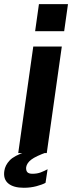

<svg xmlns="http://www.w3.org/2000/svg" viewBox="-61 -743 350 932"><path d="M27.5 0 100.5 -517H239L166 0ZM109.5 -591.5 128 -723H269L250.5 -591.5ZM54.5 168.5Q4.5 168.5 -20.8 147.5Q-46 126.5 -40 86.5Q-36 59 -14.2 35.8Q7.5 12.5 66.5 -7L167.5 -4.5Q113 15 91.2 31.5Q69.5 48 66 68.5Q64.5 84.5 71.5 92.5Q78.5 100.5 96.5 100.5Q119 100.5 136.8 93.8Q154.5 87 170 78.5L160 144.5Q145 153 116 160.8Q87 168.5 54.5 168.5Z"/></svg>

Font: Public Sans Thin
Style: Bold Italic
Weight: 700
Italic angle: -8°
Version: Version 2.001